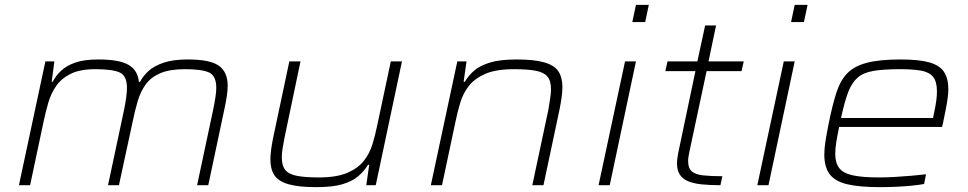

<svg xmlns="http://www.w3.org/2000/svg" viewBox="-20 -763 3988 791"><path d="M58 0 167 -510H204L193 -426H197Q210 -451 231.5 -471.5Q253 -492 289.5 -505Q326 -518 385 -518Q472 -518 510 -495.5Q548 -473 552 -426H557Q570 -451 593 -471.5Q616 -492 655 -505Q694 -518 753 -518Q846 -518 882 -492Q918 -466 918 -410Q918 -391 914.5 -367.5Q911 -344 905 -316L838 0H792L858 -310Q864 -339 867.5 -362Q871 -385 871 -401Q871 -450 842 -464Q813 -478 742 -478Q679 -478 640.5 -461.5Q602 -445 580.5 -415.5Q559 -386 547.5 -347Q536 -308 527 -264L470 0H425L491 -310Q497 -339 500 -362Q503 -385 503 -401Q503 -450 474 -464Q445 -478 373 -478Q310 -478 271.5 -459Q233 -440 211.5 -409Q190 -378 179 -340Q168 -302 160 -264L104 0Z M1283 8Q1210 8 1168.5 -4Q1127 -16 1110.5 -41Q1094 -66 1094 -106Q1094 -124 1097 -146.5Q1100 -169 1105 -194L1172 -510H1218L1153 -200Q1148 -175 1144.5 -153.5Q1141 -132 1141 -115Q1141 -80 1155.5 -62.5Q1170 -45 1203.5 -38.5Q1237 -32 1293 -32Q1367 -32 1411 -51Q1455 -70 1479 -100.5Q1503 -131 1514.5 -169Q1526 -207 1534 -246L1590 -510H1636L1528 0H1489L1501 -84H1496Q1481 -59 1457 -38Q1433 -17 1392.5 -4.5Q1352 8 1283 8Z M1755 0 1864 -510H1902L1890 -426H1895Q1910 -452 1934 -472.5Q1958 -493 1999 -505.5Q2040 -518 2108 -518Q2181 -518 2222.5 -506Q2264 -494 2280.5 -469Q2297 -444 2297 -404Q2297 -387 2294 -364Q2291 -341 2286 -316L2219 0H2173L2239 -310Q2243 -335 2246.5 -357Q2250 -379 2250 -395Q2250 -430 2235.5 -447.5Q2221 -465 2187.5 -471.5Q2154 -478 2098 -478Q2024 -478 1980 -459Q1936 -440 1912 -409.5Q1888 -379 1876.5 -341Q1865 -303 1857 -264L1801 0Z M2585 -672 2600 -743H2653L2638 -672ZM2446 0 2555 -510H2600L2492 0Z M2948 0Q2904 0 2870.5 -3.5Q2837 -7 2814.5 -16.5Q2792 -26 2780.5 -44Q2769 -62 2769 -91Q2769 -99 2770 -107Q2771 -115 2772.5 -123Q2774 -131 2775 -137L2845 -470H2721L2730 -510H2853L2885 -658H2930L2899 -510H3044L3035 -470H2891L2820 -137Q2818 -126 2816.5 -118Q2815 -110 2815 -105.5Q2815 -101 2815 -99Q2815 -70 2830 -57Q2845 -44 2876.5 -40.5Q2908 -37 2956 -37Z M3239 -672 3254 -743H3307L3292 -672ZM3100 0 3209 -510H3254L3146 0Z M3606 8Q3520 8 3470 -4Q3420 -16 3398 -45.5Q3376 -75 3376 -126Q3376 -152 3381 -183Q3386 -214 3394 -254Q3409 -329 3425.5 -380.5Q3442 -432 3471 -461.5Q3500 -491 3552 -504.5Q3604 -518 3690 -518Q3766 -518 3808.5 -506Q3851 -494 3869 -467Q3887 -440 3887 -394Q3887 -381 3884.5 -361.5Q3882 -342 3877 -315.5Q3872 -289 3865 -256L3861 -240H3437Q3430 -206 3425.5 -178.5Q3421 -151 3421 -129Q3421 -92 3437.5 -70.5Q3454 -49 3494 -40.5Q3534 -32 3601 -32Q3632 -32 3666.5 -34Q3701 -36 3735.5 -39Q3770 -42 3795 -45L3787 -5Q3766 -1 3735.5 2Q3705 5 3671.5 6.5Q3638 8 3606 8ZM3445 -277H3824L3828 -297Q3835 -330 3837.5 -349.5Q3840 -369 3840 -387Q3840 -427 3824 -446.5Q3808 -466 3774.5 -472Q3741 -478 3689 -478Q3621 -478 3579 -471Q3537 -464 3513 -443Q3489 -422 3474 -382.5Q3459 -343 3445 -277Z"/></svg>

Font: Saira Expanded ExtraLight
Style: Italic
Weight: 250
Width: 7
Italic angle: -12°
Designer: Hector Gatti with collaboration of the Omnibus-Type team
Foundry: Omnibus-Type
Version: Version 1.101